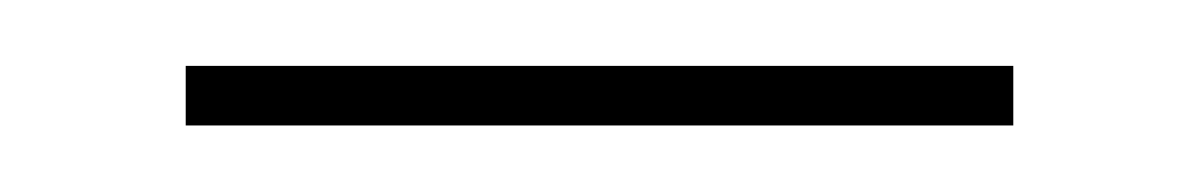

<svg xmlns="http://www.w3.org/2000/svg" viewBox="-20 -306 361 58"><path d="M286.1 -268.1H36.1V-286.1H286.1Z"/></svg>

Font: Rawengulk
Style: Light
Weight: 300
Version: Version 0.92